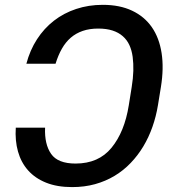

<svg xmlns="http://www.w3.org/2000/svg" viewBox="-20 -757 710 787"><path d="M44.7 -233.7H164.8Q161.9 -165.8 189.6 -126.1Q217 -86.6 289.8 -86.6Q384.2 -86.6 437.1 -151.3Q490.4 -216.3 507.8 -324.9L519.9 -400.6Q525.6 -436.1 526.5 -466.4Q527.3 -496.8 523.8 -523.8Q520.2 -550.8 510.3 -572.3Q500.4 -593.8 483.1 -608.8Q465.9 -623.9 441.1 -631.9Q416.2 -639.9 382.5 -639.9Q346.9 -639.9 319.1 -630.3Q291.2 -620.7 270.1 -602.5Q248.9 -584.2 233.7 -557.4Q218.4 -530.5 207.7 -495.7H88.1Q102.6 -551.1 131.6 -595.9Q160.5 -640.6 201 -672.1Q241.5 -703.5 292.3 -720.3Q343 -737.2 401.3 -737.2Q470.9 -737.2 521.5 -713.2Q572.1 -689.3 602.5 -645.4Q632.8 -601.6 642.4 -539.4Q652 -477.3 639.6 -400.6L627.5 -326.3Q620 -280.2 604.9 -237.2Q589.8 -194.2 567.5 -157Q545.1 -119.7 515.6 -89Q486.2 -58.2 449.6 -36.2Q413 -14.2 369.5 -2.1Q326 9.9 275.6 9.9Q214.1 9.9 169 -8.2Q123.9 -26.3 95.2 -58.6Q66.4 -90.9 53.8 -135.7Q41.2 -180.4 44.7 -233.7Z"/></svg>

Font: Inter P Medium
Style: Italic
Weight: 500
Italic angle: 9.39999°
Designer: Rasmus Andersson
Foundry: rsms
Version: Version 3.018;git-588b23468